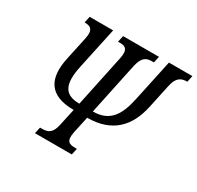

<svg xmlns="http://www.w3.org/2000/svg" viewBox="-153 -892 1099 1070"><g transform="rotate(30 397.0 -357.0)"><path d="M193 0H430L439 -41H429C388 -41 366 -50 379 -114L402 -220C561 -220 643 -307 673 -447L706 -601C719 -663 750 -673 785 -673L794 -714H643L586 -448C562 -332 519 -266 412 -266L482 -598C496 -662 522 -673 558 -673H570L579 -714H348L339 -673H351C386 -673 409 -662 395 -598L325 -266C221 -266 202 -330 227 -448L284 -714H133L124 -673C159 -673 186 -663 173 -601L140 -447C111 -309 154 -220 315 -220L292 -114C279 -50 253 -41 212 -41H202Z"/></g></svg>

Font: Noto Serif ExtraCondensed
Style: Italic
Weight: 400
Width: 2
Italic angle: -12°
Designer: Monotype Design Team
Foundry: Monotype Imaging Inc.
Version: Version 2.014